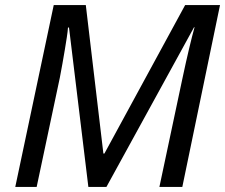

<svg xmlns="http://www.w3.org/2000/svg" viewBox="-20 -734 884 754"><path d="M40 0 191 -714H317L386 -131H390L707 -714H844L696 0H606L696 -424Q710 -490 722.5 -542.5Q735 -595 744 -627H742L398 0H327L251 -626H247Q246 -611 242.5 -588Q239 -565 234.5 -538Q230 -511 225 -483Q220 -455 215 -429L124 0Z"/></svg>

Font: BC Sans
Style: Italic
Weight: 400
Italic angle: -12°
Designer: Monotype Design Team
Designer: Province of B.C.
Foundry: Monotype Imaging Inc.
Version: Version 2.000;GOOG;noto-source:20170915:90ef993387c0